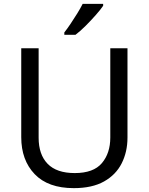

<svg xmlns="http://www.w3.org/2000/svg" viewBox="-20 -964 771 994"><path d="M640 -252Q640 -178 610 -118.5Q580 -59 518.5 -24.5Q457 10 362 10Q229 10 159.5 -62.5Q90 -135 90 -254V-714H180V-251Q180 -164 226.5 -116Q273 -68 367 -68Q464 -68 507.5 -119.5Q551 -171 551 -252V-714H640ZM514 -934Q502 -916 477 -887.5Q452 -859 423.5 -830.5Q395 -802 371 -784H313V-796Q328 -815 345.5 -841Q363 -867 380 -894.5Q397 -922 408 -944H514Z"/></svg>

Font: Noto Sans Mende Kikakui
Style: Regular
Weight: 400
Designer: Monotype Design Team
Foundry: Monotype Imaging Inc.
Version: Version 2.003; ttfautohint (v1.8.4.7-5d5b)